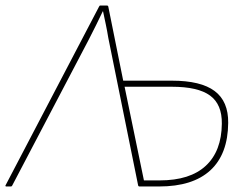

<svg xmlns="http://www.w3.org/2000/svg" viewBox="-38 -675 902 695"><path d="M-16 0Q-17 0 -18 -1Q-19 -2 -18 -4L320 -650Q322 -655 325 -655H349Q353 -655 354 -651L408 -383H584Q689 -383 739 -345.5Q789 -308 788 -230Q787 -117 723.5 -58.5Q660 0 538 0H467Q463 0 462 -4L354 -538Q350 -563 345 -586.5Q340 -610 335 -634H334Q322 -609 309.5 -583.5Q297 -558 284 -533L6 -3Q5 0 1 0ZM483 -22H540Q650 -22 707 -75Q764 -128 765 -227Q766 -297 722.5 -329Q679 -361 584 -361H413Z"/></svg>

Font: Sofia Sans Thin
Style: Italic
Weight: 250
Italic angle: -9°
Version: Version 4.100-B